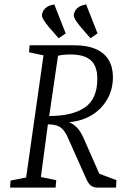

<svg xmlns="http://www.w3.org/2000/svg" viewBox="-20 -854 561 874"><path d="M247 -680 204 -729Q187 -749 177.5 -765Q168 -781 172 -792Q174 -800 179 -808Q184 -816 195 -823Q206 -830 227 -834L279 -702ZM392 -680 349 -729Q332 -749 322.5 -765Q313 -781 317 -792Q319 -800 324 -808Q329 -816 340 -823Q351 -830 372 -834L424 -702ZM26 0 28 -32 99 -46 178 -602 112 -616 115 -648H316Q377 -648 416.5 -630.5Q456 -613 475 -580.5Q494 -548 494 -503Q494 -447 468.5 -402.5Q443 -358 398.5 -330.5Q354 -303 295 -298Q317 -288 333 -270.5Q349 -253 365 -215L432 -63L510 -34L508 0H427Q406 0 394.5 -8.5Q383 -17 373 -39L290 -225Q274 -262 254.5 -275Q235 -288 198 -288L166 -48L236 -34L233 0ZM204 -326Q310 -326 366.5 -365Q423 -404 423 -495Q423 -553 393.5 -579.5Q364 -606 300 -606Q278 -606 263.5 -604Q249 -602 244 -600Z"/></svg>

Font: Faustina Light Light
Style: Italic
Weight: 300
Italic angle: -8°
Version: Version 1.200